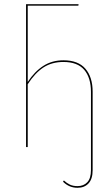

<svg xmlns="http://www.w3.org/2000/svg" viewBox="-20 -700 521 914"><path d="M421 -263V110Q421 152 401.5 173Q382 194 349 194Q309 194 280 165L284 159Q298 172 313 179Q328 186 349 186Q378 186 395.5 167.5Q413 149 413 110V-262Q413 -330 381 -367.5Q349 -405 282 -405Q227 -405 187 -379Q147 -353 112 -299V0H104V-680H354L353 -673H112V-310Q145 -360 186.5 -386.5Q228 -413 282 -413Q352 -413 386.5 -373Q421 -333 421 -263Z"/></svg>

Font: Fira Sans Compressed Eight
Style: Regular
Weight: 100
Width: 1
Designer: bBox Type GmbH & Carrois Corporate GbR & Edenspiekermann AG
Foundry: bBox Type GmbH & Carrois Corporate GbR & Edenspiekermann AG
Version: Version 4.301